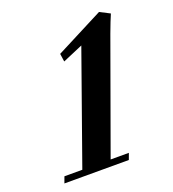

<svg xmlns="http://www.w3.org/2000/svg" viewBox="-122 -744 752 837"><g transform="rotate(-20 254.5 -325.5)"><path d="M34.2 0 44.9 -29.3H127.9L309.1 -540L215.3 -500L210 -537.1L431.6 -650.9L478 -627Q466.3 -600.6 445.8 -545.4L259.3 -29.3H343.8L333 0Z"/></g></svg>

Font: Elstob ExtraBold
Style: Italic
Weight: 800
Italic angle: -20°
Designer: Peter S. Baker
Version: Version 1.015